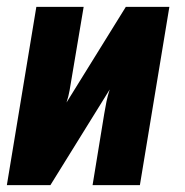

<svg xmlns="http://www.w3.org/2000/svg" viewBox="-20 -540 540 560"><path d="M0 0 86 -520H224L189 -312Q186 -294 183 -276.5Q180 -259 174 -241L347 -520H474L388 0H250L284 -208Q287 -226 290.5 -243.5Q294 -261 300 -279L127 0Z"/></svg>

Font: Iosevka Term Curly Hv Obl
Style: Regular
Weight: 900
Italic angle: -9°
Designer: Belleve Invis
Foundry: Belleve Invis
Version: Version 32.3.0